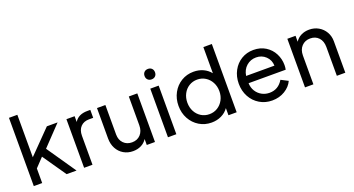

<svg xmlns="http://www.w3.org/2000/svg" viewBox="-49 -1373 3686 2001"><g transform="rotate(-20 1794.0 -372.5)"><path d="M72 -757H165V-286L413 -539H532L325 -322L546 0H436L257 -259L165 -162V0H72Z M630 -539H721V-475Q763 -545 864 -545H897V-457H850Q792 -457 757.5 -421Q723 -385 723 -321V0H630Z M969 -202V-539H1062V-212Q1062 -152 1098 -115Q1134 -78 1192 -78Q1250 -78 1286 -116.5Q1322 -155 1322 -220V-539H1416V0H1325V-66Q1301 -28 1261 -8Q1221 12 1171 12Q1113 12 1067 -15Q1021 -42 995 -90.5Q969 -139 969 -202Z M1560 -539H1653V0H1560ZM1607 -741Q1633 -741 1649 -725Q1665 -709 1665 -683Q1665 -657 1649 -641Q1633 -625 1607 -625Q1581 -625 1565 -641Q1549 -657 1549 -683Q1549 -709 1565 -725Q1581 -741 1607 -741Z M1775 -269Q1775 -348 1810 -412.5Q1845 -477 1906 -514Q1967 -551 2042 -551Q2101 -551 2148.5 -529Q2196 -507 2228 -467V-757H2322V0H2231V-79Q2201 -36 2151.5 -12Q2102 12 2042 12Q1967 12 1906 -25Q1845 -62 1810 -126Q1775 -190 1775 -269ZM2050 -78Q2100 -78 2140.5 -103Q2181 -128 2204.5 -171.5Q2228 -215 2228 -269Q2228 -323 2204.5 -367Q2181 -411 2140.5 -436Q2100 -461 2050 -461Q2000 -461 1959.5 -436Q1919 -411 1896 -367Q1873 -323 1873 -269Q1873 -215 1896 -171.5Q1919 -128 1959.5 -103Q2000 -78 2050 -78Z M2444 -271Q2444 -351 2478.5 -415Q2513 -479 2572.5 -515Q2632 -551 2706 -551Q2783 -551 2840.5 -515Q2898 -479 2928.5 -419.5Q2959 -360 2959 -292Q2959 -269 2954 -242H2542Q2544 -191 2568 -153Q2592 -115 2630.5 -94Q2669 -73 2715 -73Q2813 -73 2866 -162L2944 -122Q2918 -64 2856 -26Q2794 12 2714 12Q2638 12 2576 -25Q2514 -62 2479 -126.5Q2444 -191 2444 -271ZM2858 -322Q2856 -385 2812.5 -426.5Q2769 -468 2706 -468Q2644 -468 2599 -428.5Q2554 -389 2544 -322Z M3080 -539H3171V-473Q3195 -511 3235 -531Q3275 -551 3325 -551Q3382 -551 3428 -524.5Q3474 -498 3500.5 -452Q3527 -406 3527 -349V0H3433V-319Q3433 -385 3397.5 -423Q3362 -461 3304 -461Q3246 -461 3209.5 -422.5Q3173 -384 3173 -319V0H3080Z"/></g></svg>

Font: Evergrow Sans 
Style: Medium
Weight: 500
Foundry: 10Web
Version: Version 1.000